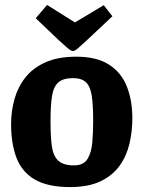

<svg xmlns="http://www.w3.org/2000/svg" viewBox="-20 -743 581 779"><path d="M264 16Q174 16 121.5 -14.5Q69 -45 47 -102.5Q25 -160 25 -240Q25 -291 38.5 -340Q52 -389 82.5 -428Q113 -467 164 -490Q215 -513 289 -513Q372 -513 422 -481Q472 -449 494.5 -392.5Q517 -336 517 -263Q517 -211 505.5 -161Q494 -111 465.5 -71Q437 -31 388 -7.5Q339 16 264 16ZM280 -72Q319 -72 335 -98Q351 -124 354.5 -165.5Q358 -207 358 -252Q358 -315 352.5 -353Q347 -391 329.5 -408.5Q312 -426 276 -426Q236 -426 216.5 -408.5Q197 -391 191 -353Q185 -315 185 -252Q185 -192 190 -152Q195 -112 215.5 -92Q236 -72 280 -72ZM276 -536Q268 -536 254 -548Q240 -560 214 -584L125 -669L171 -723L284 -652L401 -722L436 -677L337 -584Q312 -561 298 -548.5Q284 -536 276 -536Z"/></svg>

Font: Faustina Light ExtraBold
Style: Regular
Weight: 800
Version: Version 1.200